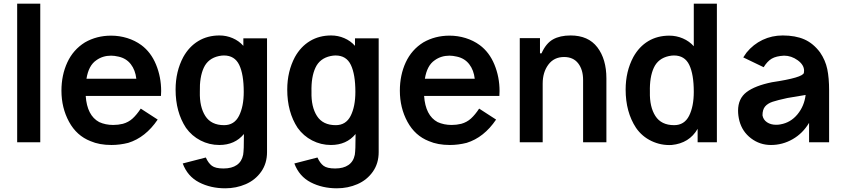

<svg xmlns="http://www.w3.org/2000/svg" viewBox="-20 -770 4569 1039"><path d="M72.9 0V-750H197.9V0Z M644.8 -100Q619.8 -93.8 592.7 -93.8Q551 -93.8 516.7 -109.4Q451 -144.8 443.8 -251H851Q852.1 -259.4 852.1 -277.1Q852.1 -353.1 824.5 -420.3Q796.9 -487.5 744.8 -526Q710.4 -551 668.2 -564.1Q626 -577.1 581.2 -577.1Q503.1 -577.1 439.6 -540.6Q376 -501 344.3 -432.3Q312.5 -363.5 312.5 -279.2Q312.5 -186.5 353.6 -110.9Q394.8 -35.4 469.8 -6.2Q517.7 14.6 583.3 14.6Q628.1 14.6 674 3.1Q767.7 -26 833.3 -122.9L741.7 -182.3Q719.8 -149 697.4 -128.6Q675 -108.3 644.8 -100ZM581.2 -468.8Q599 -468.8 621.9 -463.5Q663.5 -454.2 688 -422.4Q712.5 -390.6 717.7 -343.8H447.9Q459.4 -415.6 501 -443.8Q535.4 -468.8 581.2 -468.8Z M1425 -562.5V53.1Q1425 114.6 1393.2 159.4Q1361.5 204.2 1309.9 226.6Q1258.3 249 1199 249Q1119.8 249 1057.3 216.7Q994.8 184.4 968.8 114.6L1093.8 82.3Q1107.3 112.5 1126.6 127.1Q1145.8 141.7 1189.6 141.7Q1234.4 141.7 1261.5 122.9Q1288.5 104.2 1295.8 67.7Q1297.9 54.2 1299 29.2Q1300 4.2 1300 -44.8Q1251 14.6 1166.7 14.6Q1112.5 14.6 1065.1 -9.9Q1017.7 -34.4 986.5 -78.1Q930.2 -163.5 930.2 -285.4Q930.2 -383.3 971.9 -461.5Q1003.1 -517.7 1053.1 -547.9Q1103.1 -578.1 1167.7 -578.1Q1205.2 -578.1 1239.1 -563.5Q1272.9 -549 1296.9 -521.9V-562.5ZM1299 -272.9Q1299 -367.7 1274.5 -418.8Q1250 -469.8 1191.7 -469.8Q1179.2 -469.8 1164.6 -466.7Q1106.3 -454.2 1082.8 -403.6Q1059.4 -353.1 1061.5 -272.9Q1059.4 -191.7 1091.1 -142.2Q1122.9 -92.7 1192.7 -92.7Q1247.9 -92.7 1273.4 -143.2Q1299 -193.8 1299 -272.9Z M2029.2 -562.5V53.1Q2029.2 114.6 1997.4 159.4Q1965.6 204.2 1914.1 226.6Q1862.5 249 1803.1 249Q1724 249 1661.5 216.7Q1599 184.4 1572.9 114.6L1697.9 82.3Q1711.5 112.5 1730.7 127.1Q1750 141.7 1793.8 141.7Q1838.5 141.7 1865.6 122.9Q1892.7 104.2 1900 67.7Q1902.1 54.2 1903.1 29.2Q1904.2 4.2 1904.2 -44.8Q1855.2 14.6 1770.8 14.6Q1716.7 14.6 1669.3 -9.9Q1621.9 -34.4 1590.6 -78.1Q1534.4 -163.5 1534.4 -285.4Q1534.4 -383.3 1576 -461.5Q1607.3 -517.7 1657.3 -547.9Q1707.3 -578.1 1771.9 -578.1Q1809.4 -578.1 1843.2 -563.5Q1877.1 -549 1901 -521.9V-562.5ZM1903.1 -272.9Q1903.1 -367.7 1878.6 -418.8Q1854.2 -469.8 1795.8 -469.8Q1783.3 -469.8 1768.8 -466.7Q1710.4 -454.2 1687 -403.6Q1663.5 -353.1 1665.6 -272.9Q1663.5 -191.7 1695.3 -142.2Q1727.1 -92.7 1796.9 -92.7Q1852.1 -92.7 1877.6 -143.2Q1903.1 -193.8 1903.1 -272.9Z M2476 -100Q2451 -93.8 2424 -93.8Q2382.3 -93.8 2347.9 -109.4Q2282.3 -144.8 2275 -251H2682.3Q2683.3 -259.4 2683.3 -277.1Q2683.3 -353.1 2655.7 -420.3Q2628.1 -487.5 2576 -526Q2541.7 -551 2499.5 -564.1Q2457.3 -577.1 2412.5 -577.1Q2334.4 -577.1 2270.8 -540.6Q2207.3 -501 2175.5 -432.3Q2143.8 -363.5 2143.8 -279.2Q2143.8 -186.5 2184.9 -110.9Q2226 -35.4 2301 -6.2Q2349 14.6 2414.6 14.6Q2459.4 14.6 2505.2 3.1Q2599 -26 2664.6 -122.9L2572.9 -182.3Q2551 -149 2528.6 -128.6Q2506.2 -108.3 2476 -100ZM2412.5 -468.8Q2430.2 -468.8 2453.1 -463.5Q2494.8 -454.2 2519.3 -422.4Q2543.8 -390.6 2549 -343.8H2279.2Q2290.6 -415.6 2332.3 -443.8Q2366.7 -468.8 2412.5 -468.8Z M3261.5 0V-345.8Q3261.5 -450 3212.5 -514.1Q3163.5 -578.1 3067.7 -578.1Q3010.4 -578.1 2972.4 -556.8Q2934.4 -535.4 2910.4 -481.3H2902.1V-563.5H2792.7V0H2916.7V-317.7Q2916.7 -379.2 2947.4 -420.3Q2978.1 -461.5 3032.3 -461.5Q3082.3 -461.5 3108.9 -427.1Q3135.4 -392.7 3135.4 -337.5V0Z M3859.4 -750V0H3755.2V-72.9Q3710.4 5.2 3614.6 14.6Q3557.3 17.7 3505.7 -6.8Q3454.2 -31.3 3421.9 -78.1Q3365.6 -163.5 3365.6 -285.4Q3365.6 -383.3 3407.3 -461.5Q3438.5 -517.7 3488 -547.4Q3537.5 -577.1 3602.1 -577.1Q3640.6 -577.1 3675.5 -562Q3710.4 -546.9 3734.4 -519.8V-750ZM3734.4 -272.9Q3734.4 -367.7 3709.9 -418.8Q3685.4 -469.8 3627.1 -469.8Q3614.6 -469.8 3600 -466.7Q3541.7 -454.2 3518.2 -403.6Q3494.8 -353.1 3496.9 -272.9Q3494.8 -191.7 3526.6 -142.2Q3558.3 -92.7 3628.1 -92.7Q3683.3 -92.7 3708.9 -143.2Q3734.4 -193.8 3734.4 -272.9Z M4417.7 -486.5Q4446.9 -443.8 4456.8 -395.8Q4466.7 -347.9 4466.7 -281.2V0H4358.3V-105.2Q4324 -47.9 4269.3 -16.7Q4214.6 14.6 4152.1 14.6Q4091.7 14.6 4044.3 -21.4Q3996.9 -57.3 3981.3 -115.6Q3974 -144.8 3974 -170.8Q3974 -236.5 4019.8 -271.4Q4065.6 -306.2 4157.3 -325Q4325 -350 4330.2 -376Q4331.2 -380.2 4331.2 -387.5Q4331.2 -418.8 4296.9 -443.8Q4262.5 -468.8 4222.9 -468.8Q4180.2 -466.7 4156.2 -452.6Q4132.3 -438.5 4112.5 -406.3L4002.1 -459.4L4019.8 -485.4Q4056.3 -530.2 4106.8 -554.2Q4157.3 -578.1 4215.6 -578.1Q4284.4 -578.1 4332.8 -556.8Q4381.2 -535.4 4417.7 -486.5ZM4339.6 -256.2 4240.6 -239.6Q4187.5 -228.1 4160.9 -219.3Q4134.4 -210.4 4120.3 -193.8Q4106.2 -177.1 4106.2 -145.8Q4110.4 -121.9 4130.7 -108.3Q4151 -94.8 4179.2 -94.8Q4194.8 -94.8 4203.1 -96.9Q4258.3 -106.3 4295.3 -151Q4332.3 -195.8 4339.6 -256.2Z"/></svg>

Font: Vladivostok Bold
Style: Regular
Weight: 700
Width: 4
Designer: Michael Sharanda
Foundry: Michael Sharanda
Version: Version 1.005